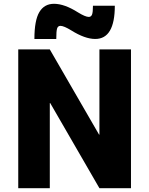

<svg xmlns="http://www.w3.org/2000/svg" viewBox="-20 -990 785 1010"><path d="M390 -925Q429 -901 447 -901Q459 -901 464 -913Q469 -925 469 -960H584Q584 -785 481 -785Q427 -785 355 -830Q316 -854 298 -854Q285 -854 280.5 -840.5Q276 -827 276 -785H161Q161 -883 187 -926.5Q213 -970 264 -970Q319 -970 390 -925ZM76 0V-730H242L501 -282H503V-730H669V0H503L244 -448H242V0Z"/></svg>

Font: Mplus 1p ExtraBold
Style: Regular
Weight: 800
Version: Version 1.061